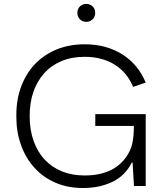

<svg xmlns="http://www.w3.org/2000/svg" viewBox="-20 -928 826 958"><path d="M397.5 10H393Q318 10 257.5 -16Q195 -43 151.5 -91.5Q107.5 -139.5 84.5 -205.5Q61.5 -270 61.5 -344.5V-353.5Q61.5 -434 86.5 -498.5Q112 -565 157.5 -611.5Q203.5 -657.5 265.5 -682.5Q328 -707 402 -707Q458.5 -707 507 -693.5Q555 -679.5 594 -654.5Q632.5 -629 661 -594Q689.5 -559 707 -516L644 -494.5Q630 -529 607.5 -557Q585 -584.5 554.5 -604Q524 -623.5 486 -634Q448 -644.5 402 -644.5Q337.5 -644.5 286.5 -623Q235.5 -601.5 200.5 -562.5Q165.5 -523.5 146.5 -469.5Q128 -415 128 -349Q128 -279.5 148 -224Q167.5 -169.5 203.5 -131Q239.5 -93 290 -72.5Q340.5 -52.5 402 -52.5Q547 -52.5 611.5 -147.5Q632.5 -178 640.5 -214Q648 -250 648 -299.5H455.5V-358.5H707V0H648.5L641.5 -117H637.5Q605.5 -52 541.5 -21Q476.5 10 397.5 10ZM410.5 -819Q390.5 -819 378.2 -832.5Q366 -846 366 -864Q366 -883 378.8 -895.8Q391.5 -908.5 410.5 -908.5Q428 -908.5 441.5 -896.5Q455 -884.5 455 -864Q455 -843.5 441.8 -831.2Q428.5 -819 410.5 -819Z"/></svg>

Font: Acari Sans Neue
Style: Regular
Weight: 400
Designer: Alfredo Marco Pradil (font), Cristiano Sobral (main changes)
Foundry: Hanken Design Co. (font), Cristiano Sobral (main changes)
Version: Version 2.459;March 19, 2022;FontCreator 14.0.0.2808 64-bit;